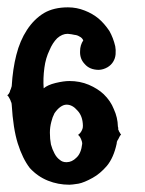

<svg xmlns="http://www.w3.org/2000/svg" viewBox="-20 -508 398 528"><path d="M0 -246.1Q4.4 -249 6.8 -254.9Q7.8 -259.8 9.8 -263.2Q10.3 -265.1 11.2 -267.8Q12.2 -270.5 12.2 -271Q15.1 -318.8 24.9 -356.9Q34.7 -396 54.2 -425.8Q73.7 -455.6 101.1 -472.2Q127.9 -487.8 167 -487.8Q190.9 -487.8 212.9 -479Q234.4 -470.7 251 -457Q266.6 -443.8 280.8 -422.9Q291.5 -403.8 296.9 -380.9Q298.8 -371.6 297.9 -358.9Q296.9 -347.2 291 -337.9Q285.6 -329.1 275.9 -323.2Q264.2 -316.4 252 -315.9Q226.6 -315.9 212.9 -332Q199.2 -346.2 200.2 -367.2Q200.2 -383.8 209 -397Q205.6 -404.3 199.2 -407.2Q192.4 -411.6 185.1 -412.1Q176.8 -414.1 166 -415Q150.9 -415 137.2 -402.8Q124.5 -390.1 116.2 -370.1Q105.5 -348.1 102.1 -321.8Q98.1 -292.5 100.1 -265.1Q110.8 -274.4 132.8 -279.8Q155.3 -285.2 170.9 -285.2Q199.7 -285.2 224.1 -274.9Q249 -264.2 265.1 -249Q284.2 -230.5 293 -208Q303.7 -184.6 304.2 -160.2Q305.2 -157.2 305.2 -154.8Q304.2 -151.9 306.2 -149.9Q306.6 -147 309.1 -144Q309.6 -141.6 313 -138.2Q309.6 -134.8 307.1 -128.9Q306.6 -127.9 305.4 -125.5Q304.2 -123 303.2 -122.1Q300.8 -118.2 300.8 -112.8Q292.5 -74.2 273.9 -51.8Q255.4 -30.3 234.9 -19Q211.4 -5.9 195.8 -2.9Q177.2 0 170.9 0Q139.6 0 111.8 -11.2Q83.5 -22.5 62 -45.9Q42 -71.8 28.8 -113.8Q16.1 -154.3 12.2 -220.2Q12.2 -225.1 9.8 -229Q9.3 -231.9 5.9 -237.8Q3.4 -243.2 0 -246.1ZM117.2 -143.1Q117.2 -125.5 120.1 -110.8Q123.5 -97.7 129.9 -85.9Q135.7 -74.7 144 -68.8Q151.4 -62 162.1 -62H163.1Q177.7 -62 189.9 -74.2Q203.1 -85.9 206.1 -112.8Q206.1 -117.7 204.1 -122.1Q203.1 -125.5 201.2 -128.9Q200.7 -131.3 194.8 -137.2Q202.6 -142.6 206.1 -151.9Q208 -155.3 208 -162.1Q207.5 -189 192.9 -204.1Q179.2 -220.2 163.1 -220.2Q154.8 -220.2 146 -213.9Q138.2 -208.5 129.9 -196.8Q124 -185.5 121.1 -172.9Q117.2 -158.2 117.2 -143.1Z"/></svg>

Font: Wyoming
Style: Regular
Weight: 400
Designer: Old Hat Creative
Version: Version 2.00 2016